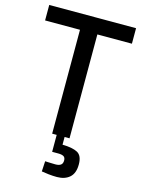

<svg xmlns="http://www.w3.org/2000/svg" viewBox="-134 -764 794 1068"><g transform="rotate(15 263.0 -230.0)"><path d="M214 0V-598.2H13V-687.4H513V-598.2H314V0ZM301.4 226.1Q278 226.1 253 223.3Q228 220.6 212.8 217.7L216.1 158.3Q220.4 158.7 232.4 159.1Q244.3 159.4 256.9 159.9Q269.5 160.4 275.3 160.4Q296 160.4 306.5 152.6Q317 144.8 317 127Q317 110.3 306.5 103.9Q296 97.6 275.3 97.6H240.1V-1H285.6V44.4Q342.4 45.1 372 60.6Q401.6 76.2 401.6 127Q401.6 178.3 374.2 202.2Q346.8 226.1 301.4 226.1Z"/></g></svg>

Font: TitilliumWeb ExtraLight
Style: Regular
Weight: 400
Designer: Mohamed Gaber, Accademia di Belle Arti di Urbino and others
Foundry: Kief Type Foundry, Accademia di Belle Arti di Urbino and others
Version: Version 3.000; ttfautohint (v1.8.2)